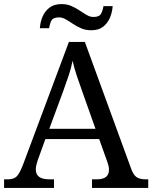

<svg xmlns="http://www.w3.org/2000/svg" viewBox="-20 -919 745 939"><path d="M0 0V-42H19Q48 -42 62.5 -57Q77 -72 95 -120L317 -714H395L621 -95Q632 -64 647.5 -53Q663 -42 692 -42H705V0H430V-42H453Q483 -42 498 -53.5Q513 -65 513 -90Q513 -98 511 -107Q509 -116 505 -127L465 -239H202L164 -134Q160 -122 157.5 -110.5Q155 -99 155 -91Q155 -66 171.5 -54Q188 -42 221 -42H244V0ZM221 -289H447L385 -464Q369 -508 356 -547Q343 -586 335 -622Q328 -586 317 -553Q306 -520 289 -473ZM426 -771Q399 -771 377 -780.5Q355 -790 336.5 -802.5Q318 -815 301.5 -824.5Q285 -834 269 -834Q239 -834 231 -817.5Q223 -801 220 -781H175Q177 -812 188.5 -838.5Q200 -865 222.5 -882Q245 -899 281 -899Q308 -899 329.5 -889.5Q351 -880 369.5 -867.5Q388 -855 404.5 -845.5Q421 -836 437 -836Q466 -836 474.5 -852.5Q483 -869 486 -889H531Q529 -859 517.5 -832Q506 -805 484 -788Q462 -771 426 -771Z"/></svg>

Font: Noto Serif Vithkuqi
Style: Regular
Weight: 400
Version: Version 1.005